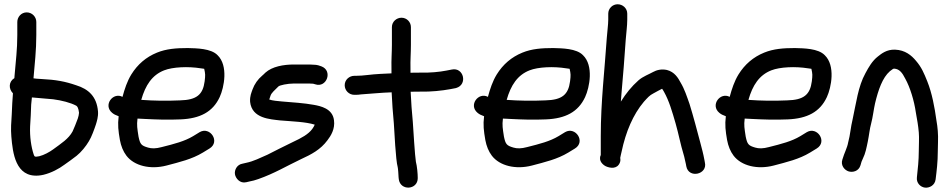

<svg xmlns="http://www.w3.org/2000/svg" viewBox="-20 -774 4437 899"><path d="M129.4 -317.8C158.3 -314.7 218.6 -310.5 228.8 -309.2C268.6 -304 310.5 -293.3 337 -279.1C342.1 -276.2 347.5 -268 350 -245.9C349.8 -239.5 346.9 -225.9 344.4 -219.3C340 -206.2 323.4 -165.2 320 -158.9C301 -123.6 267.2 -102.9 228.2 -74.1C212.2 -62.4 186.5 -48 163.7 -42.4C141.3 -38.2 141.7 -40.5 137.6 -51.2C126.2 -85.8 118.8 -133.6 121 -182.7L124 -233.8C124.7 -251 125.3 -266.2 126 -284.5C126.7 -293.5 128.1 -305 129.4 -317.8ZM150 -610V-671C150 -695.8 129.8 -716 105 -716C79 -716 61 -694 61 -671V-610C61 -542.4 54 -489.9 48.1 -418.9L47.3 -408.2C20.9 -392.2 19 -359 40.6 -337.1C38.2 -302.4 36.4 -281.8 35 -238.1L32 -187.2C31.3 -169 31.7 -152.1 33.1 -134.9C39.5 -58.3 52.4 57.1 160.8 48C168.2 47.4 175.5 46.2 183.7 44.3C219.7 35.8 256.1 16.4 281.8 -2.9C303.7 -18.7 316.2 -26.9 338.5 -44.4C360.1 -61.6 382.6 -89.3 396.3 -112.9C408.3 -131.4 422.4 -171.2 428.8 -190.5C433.3 -205.2 440.7 -227.5 438.9 -251.9C433.1 -322 394.4 -357 336.7 -374.8C285.2 -392.6 241.6 -400.8 174.2 -404C153.1 -405.1 144.1 -406.1 136.8 -407.2C142.5 -474.4 150 -538.3 150 -610Z M641.4 -306.4C660.9 -375.1 692 -422.5 748.6 -444.7C789 -460.6 861.4 -463.6 919.5 -454.2C928.1 -453.2 931.5 -452.8 936.1 -451.9C941.5 -428.1 941.8 -422.1 938.2 -393.2C930 -330.6 900.9 -305.9 822.1 -304C760.3 -301.2 700.4 -302.1 641.4 -306.4ZM623.8 -218.8C632.4 -218.1 646.8 -217.4 659 -217C714.4 -214.2 765.5 -212.4 825.1 -215C916.8 -218.8 976.4 -249.9 1008.7 -319.5C1029.7 -364.9 1049.5 -467 998.6 -515.7C967.8 -547.5 900.8 -547.8 859.3 -549C805.7 -549 758.6 -545.5 715 -527.6C663.9 -506.7 624.4 -472.9 594.7 -425.1C575.3 -393.4 563.7 -357.8 553.6 -320.5C509.1 -344 461.8 -281.8 505 -245.8C513 -239.1 521.2 -234.8 535.6 -229.7C530.5 -189 534 -161.6 541.4 -118.6C546.7 -90 556.5 -65.4 572.1 -44.8C608.5 2.5 683.3 20.9 759.3 1.2C821.1 -15.2 878.4 -28.4 930 -59.7L961.1 -78.7C1012.7 -110.3 963.7 -183.2 915.3 -155.5L884 -136.4C844 -112.4 796.6 -100.2 736.7 -85.2C710 -77.9 689.7 -77.9 673.1 -83C641 -92.3 636.1 -98.9 628.6 -134.4C622.7 -173.6 619.8 -186.3 623.8 -218.8Z M1428 -472H1357C1307.4 -472 1254.6 -462.7 1222.3 -433.6C1217 -428.8 1213.9 -424.6 1207.3 -419.5C1187.8 -403.2 1171.4 -380.4 1162.4 -355.2C1157.5 -340.7 1149.2 -324.4 1151.1 -296.8C1159.7 -219 1244.9 -215.8 1292.5 -210.1C1351.5 -205.2 1410.5 -203.7 1453.6 -190.4C1451.5 -184.7 1447.3 -177.1 1442 -170C1423.6 -145.4 1393.6 -128.7 1350.4 -108.6C1304.1 -86.6 1271.1 -69 1232.5 -49.7C1197.6 -34.7 1167.6 -18.6 1131.7 -11.4L1115.3 -7.6C1090.1 -3.6 1076.9 21.4 1080.1 41.7C1083.2 61 1103.5 86.2 1132.7 79.3L1148.9 75.5C1160.6 73.5 1176.3 69.4 1189.5 64.5C1265.5 37.7 1318.5 5 1388.5 -28.3C1438.3 -51 1481.1 -73.7 1513 -117C1529.3 -138.2 1549.5 -170.2 1543.8 -211.1C1537.2 -266.2 1480.3 -277.4 1449.5 -283.1C1404.5 -291.4 1348.2 -294.9 1300.1 -298.9C1283.7 -300.3 1254.2 -302.8 1240.7 -308.1L1246.7 -326.1C1251.1 -339.4 1266.5 -352.1 1283.7 -369.3C1289 -374.7 1325.6 -383 1357 -383H1426C1431.8 -382.5 1440.2 -382 1446.3 -382C1447.6 -381.7 1450.1 -380.9 1456 -379.3C1509.4 -360.9 1539.8 -442.8 1484.8 -463.4C1476.9 -466.4 1465.2 -471 1448 -471C1438.7 -471 1434.2 -472 1428 -472Z M1639 -330H1646C1653.7 -330 1661.3 -330.7 1671.5 -332.1C1717.4 -335 1764.4 -340.2 1813.8 -341.7C1815.7 -293.5 1819.6 -245.3 1824.1 -196C1826.2 -165.4 1832.8 -22.8 1842.1 8.2C1843.8 13.9 1846 46.7 1846 52C1846 52.6 1846 53.7 1846.1 54.5L1847.2 64.8C1854.2 120.9 1936 115.9 1936 60C1936 39.2 1932.9 4.7 1927.3 -16.8C1922.8 -41.9 1915 -172.8 1912.9 -203C1908.5 -251.2 1904.7 -296.2 1902.8 -344.5C1918.9 -344.8 1933.7 -345 1950.6 -345C1997 -343.8 2049.5 -349.4 2087.6 -356.4L2113.7 -361.4C2114.2 -361.5 2115.2 -361.8 2115.9 -362C2171 -377.7 2151.4 -460.4 2095.4 -448.4L2070.2 -443.5C2038.2 -437.1 1991.8 -432.8 1951.4 -434C1934.1 -434 1920.2 -433.9 1902 -433.5V-451.3C1900.9 -493.8 1904 -523.9 1904 -564V-647C1904 -671.3 1884.3 -691 1860 -691C1837 -691 1815 -673 1815 -647V-564C1815 -526.6 1811.9 -497.6 1813 -450.7V-430.5C1796 -429.8 1774.5 -428.6 1760.9 -428C1716.9 -426.1 1682.9 -419 1646 -419H1639C1616 -419 1594 -401 1594 -375C1594 -350.2 1614.2 -330 1639 -330Z M2352.4 -306.4C2371.9 -375.1 2403 -422.5 2459.6 -444.7C2500 -460.6 2572.4 -463.6 2630.5 -454.2C2639.1 -453.2 2642.5 -452.8 2647.1 -451.9C2652.5 -428.1 2652.8 -422.1 2649.2 -393.2C2641 -330.6 2611.9 -305.9 2533.1 -304C2471.3 -301.2 2411.4 -302.1 2352.4 -306.4ZM2334.8 -218.8C2343.4 -218.1 2357.8 -217.4 2370 -217C2425.4 -214.2 2476.5 -212.4 2536.1 -215C2627.8 -218.8 2687.4 -249.9 2719.7 -319.5C2740.7 -364.9 2760.5 -467 2709.6 -515.7C2678.8 -547.5 2611.8 -547.8 2570.3 -549C2516.7 -549 2469.6 -545.5 2426 -527.6C2374.9 -506.7 2335.4 -472.9 2305.7 -425.1C2286.3 -393.4 2274.7 -357.8 2264.6 -320.5C2220.1 -344 2172.8 -281.8 2216 -245.8C2224 -239.1 2232.2 -234.8 2246.6 -229.7C2241.5 -189 2245 -161.6 2252.4 -118.6C2257.7 -90 2267.5 -65.4 2283.1 -44.8C2319.5 2.5 2394.3 20.9 2470.3 1.2C2532.1 -15.2 2589.4 -28.4 2641 -59.7L2672.1 -78.7C2723.7 -110.3 2674.7 -183.2 2626.3 -155.5L2595 -136.4C2555 -112.4 2507.6 -100.2 2447.7 -85.2C2421 -77.9 2400.7 -77.9 2384.1 -83C2352 -92.3 2347.1 -98.9 2339.6 -134.4C2333.7 -173.6 2330.8 -186.3 2334.8 -218.8Z M2828 -710V-682C2828 -658 2823.2 -627.5 2821.1 -595.7C2811.1 -446.3 2793 -297.9 2793 -137V-48C2779.9 -20.1 2805.4 -0.7 2817 4.7C2835.9 13.3 2869.6 19.2 2882.2 -12.1C2885.4 -19.8 2885.4 -27.3 2884 -34.7C2885.1 -41.9 2888.1 -52.5 2890.5 -63.9C2910.1 -157.1 2944.4 -237.7 2994.7 -297.4C3012.9 -317.2 3020.8 -327.4 3039.6 -336.8L3061.3 -348.7C3067.6 -351.7 3075.8 -356.6 3080 -358.4C3082.1 -355.8 3085.2 -351.2 3089.1 -344C3113 -301.5 3127.2 -252 3143.5 -195.6C3157.6 -146.5 3166.1 -98.4 3181.2 -49.4C3185.4 -36.8 3186.8 -23.4 3191.6 -5.5L3193.4 4.5C3204.1 63.5 3294.4 43 3280.4 -13.5L3278.6 -23.5C3272.9 -55 3266.4 -77.7 3259.2 -105.4C3244.7 -160.4 3226 -231.2 3208.7 -286.9C3196.4 -321.3 3185.5 -356.3 3166.8 -387.3C3155.4 -408.8 3138.7 -437.3 3102.6 -446.4C3076.5 -452 3054.1 -445.9 3037.7 -436.8C3020.4 -426.9 2990.1 -416.1 2969.4 -397.7C2937.2 -369.1 2911.2 -337 2887 -298.3C2887.8 -310.8 2888.8 -324.1 2889.9 -335.6C2896.6 -407.6 2904.9 -513.8 2909.9 -588.8C2912 -618.5 2917 -652.5 2917 -682V-710C2917 -736 2895 -754 2872 -754C2847.7 -754 2828 -734.3 2828 -710Z M3484.4 -306.4C3503.9 -375.1 3535 -422.5 3591.6 -444.7C3632 -460.6 3704.4 -463.6 3762.5 -454.2C3771.1 -453.2 3774.5 -452.8 3779.1 -451.9C3784.5 -428.1 3784.8 -422.1 3781.2 -393.2C3773 -330.6 3743.9 -305.9 3665.1 -304C3603.3 -301.2 3543.4 -302.1 3484.4 -306.4ZM3466.8 -218.8C3475.4 -218.1 3489.8 -217.4 3502 -217C3557.4 -214.2 3608.5 -212.4 3668.1 -215C3759.8 -218.8 3819.4 -249.9 3851.7 -319.5C3872.7 -364.9 3892.5 -467 3841.6 -515.7C3810.8 -547.5 3743.8 -547.8 3702.3 -549C3648.7 -549 3601.6 -545.5 3558 -527.6C3506.9 -506.7 3467.4 -472.9 3437.7 -425.1C3418.3 -393.4 3406.7 -357.8 3396.6 -320.5C3352.1 -344 3304.8 -281.8 3348 -245.8C3356 -239.1 3364.2 -234.8 3378.6 -229.7C3373.5 -189 3377 -161.6 3384.4 -118.6C3389.7 -90 3399.5 -65.4 3415.1 -44.8C3451.5 2.5 3526.3 20.9 3602.3 1.2C3664.1 -15.2 3721.4 -28.4 3773 -59.7L3804.1 -78.7C3855.7 -110.3 3806.7 -183.2 3758.3 -155.5L3727 -136.4C3687 -112.4 3639.6 -100.2 3579.7 -85.2C3553 -77.9 3532.7 -77.9 3516.1 -83C3484 -92.3 3479.1 -98.9 3471.6 -134.4C3465.7 -173.6 3462.8 -186.3 3466.8 -218.8Z M4009.2 -0.5C4012.4 -13.5 4015.1 -21.3 4020.4 -31.8C4032.5 -56.2 4037.1 -81.8 4043 -109.9C4049.5 -141.3 4051.8 -170 4059.1 -196.3C4066.3 -222.1 4071.5 -265.6 4077.3 -290.2C4092.5 -353.8 4112.1 -410.5 4146.7 -440.5C4159.7 -450.4 4162.3 -452.9 4167.2 -452.6C4190.9 -450.9 4204.4 -434.3 4218.9 -405.3C4241.2 -365.2 4260.2 -303.6 4268.3 -247.1C4274.7 -210.3 4279 -189.1 4282.1 -153.8C4284.4 -128.5 4282 -94.4 4282 -65C4282 -23.8 4277.4 17.6 4273.2 56.1C4269.8 83.2 4290.6 102.2 4310.9 104.5C4330.9 106.8 4357.2 94.6 4360.8 66.1C4365.8 26.1 4371 -16.5 4371 -64C4371 -78.3 4371.3 -93.2 4372 -109C4373.4 -144.8 4370.3 -178.9 4364.7 -209.9C4356.3 -271.3 4343.9 -338.3 4321.7 -393.4C4306.9 -430.1 4295 -459.2 4269 -489.2C4247.8 -514.8 4218.2 -539.7 4171 -541.5C4131.4 -543 4106.8 -522.3 4090.7 -509.7C4064.5 -489.4 4047.7 -460.2 4032.1 -431C3997.8 -369.4 3988.5 -289.1 3972.7 -217.8C3963 -178.5 3960.8 -141 3952 -109.9C3951.8 -109.2 3951.5 -108 3951.3 -107.1C3947.2 -82.2 3933.7 -59.3 3924.2 -26.8C3915.1 0.4 3934.5 22.7 3953.7 28.6C3971.8 34.1 4000.8 28.7 4009.2 -0.5Z"/></svg>

Font: Just Breathe
Style: Bd
Weight: 400
Foundry: Cannot Into Space Fonts
Version: Version 0.72